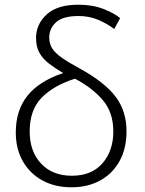

<svg xmlns="http://www.w3.org/2000/svg" viewBox="-20 -785 614 815"><path d="M284 10Q213 10 160 -19Q107 -48 77 -100.5Q47 -153 47 -223Q47 -316 96 -378Q145 -440 248 -475Q214 -495 188 -515Q162 -535 147.5 -560.5Q133 -586 133 -624Q133 -682 178 -723.5Q223 -765 313 -765Q373 -765 419 -747Q465 -729 490 -708L465 -662Q434 -685 396.5 -701Q359 -717 313 -717Q247 -717 218 -690.5Q189 -664 189 -626Q189 -600 201 -580.5Q213 -561 241 -541Q269 -521 317 -495Q423 -437 470 -375.5Q517 -314 517 -228Q517 -154 487 -100.5Q457 -47 404.5 -18.5Q352 10 284 10ZM285 -39Q369 -39 415 -92Q461 -145 461 -227Q461 -308 416 -360.5Q371 -413 298 -451Q207 -422 156.5 -370Q106 -318 106 -227Q106 -142 154.5 -90.5Q203 -39 285 -39Z"/></svg>

Font: RS Noto Sans Light
Style: Regular
Weight: 300
Designer: Monotype Design Team
Foundry: Monotype Imaging Inc.
Version: Version 3.10